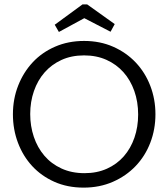

<svg xmlns="http://www.w3.org/2000/svg" viewBox="-20 -847 768 877"><path d="M690 -325Q690 -256 666.5 -195Q643 -134 599.5 -88.5Q556 -43 495.5 -16.5Q435 10 362 10Q288 10 228.5 -16.5Q169 -43 127 -88.5Q85 -134 62 -195Q39 -256 39 -325Q39 -395 63 -456Q87 -517 129.5 -562.5Q172 -608 232 -634Q292 -660 364 -660Q437 -660 497 -633.5Q557 -607 600 -561.5Q643 -516 666.5 -455Q690 -394 690 -325ZM611 -324Q611 -382 593.5 -431.5Q576 -481 544 -517Q512 -553 466.5 -573.5Q421 -594 364 -594Q306 -594 260.5 -573Q215 -552 183.5 -516Q152 -480 135 -431Q118 -382 118 -326Q118 -271 134.5 -222Q151 -173 182.5 -136Q214 -99 260.5 -77.5Q307 -56 366 -56Q423 -56 468.5 -76.5Q514 -97 545.5 -133Q577 -169 594 -218Q611 -267 611 -324ZM485 -702 365 -764 249 -701 230 -734 357 -827H378L504 -737Z"/></svg>

Font: Zilla Slab Regular
Style: Regular
Weight: 400
Designer: Typotheque.com
Foundry: Typotheque type foundry
Version: Version 1.0; 2017